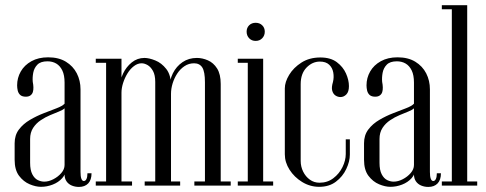

<svg xmlns="http://www.w3.org/2000/svg" viewBox="-20 -724 1894 749"><path d="M46.8 -391.1Q46.8 -380.9 49.2 -370.4Q51.8 -359.9 59.2 -353.3Q66.8 -346.8 80.8 -346.8Q92.1 -346.8 98.9 -351.9Q105.8 -357 108.2 -365.1Q110.6 -373.2 110.3 -383.6Q110 -394 107.8 -404.5Q106.2 -421.2 109.6 -439.9Q113 -458.5 125.7 -471.6Q138.4 -484.8 165.1 -484.8Q184.5 -484.8 199.4 -476.1Q214.2 -467.4 223.1 -449.1Q231.9 -430.9 231.9 -401.8V-43.9Q231.9 -27.5 239.6 -16.5Q247.2 -5.5 260.2 -0.1Q273.1 5.2 287.9 5.2Q311 5.2 324.1 -8.5Q337.1 -22.2 337.1 -48H321.1Q321.1 -33.9 317.4 -25.9Q313.8 -17.9 306.9 -17.9Q300.8 -17.9 297.4 -26.9Q294.1 -36 294.1 -53.1V-375.5Q294.1 -409.6 279.6 -437.9Q265.1 -466.1 237.1 -483.2Q209 -500.4 167.9 -500.4Q129.9 -500.4 102.6 -485.2Q75.2 -470 61 -445.1Q46.8 -420.2 46.8 -391.1ZM231.9 -319.5Q223.1 -310.1 200.6 -301.6Q178.1 -293 150.3 -282.2Q122.5 -271.5 96.6 -256.2Q70.6 -241 53.9 -218.9Q37.1 -196.9 37.1 -164.9V-100.8Q37.1 -61 54.4 -38.1Q71.8 -15.2 95.7 -5.2Q119.6 4.8 139.9 4.8Q163.2 4.8 185.6 -3.9Q208 -12.6 222.8 -29.1Q237.5 -45.6 237.5 -67.5L242 -65.2V-319.5ZM231.9 -301.5V-80.5Q231.9 -63.6 219.1 -48.9Q206.4 -34.2 188.1 -24.8Q169.9 -15.4 152.6 -15.4Q140 -15.4 127.2 -21.6Q114.5 -27.9 106 -44.2Q97.5 -60.5 97.5 -88.8V-182Q97.5 -207 109.2 -225.1Q121 -243.1 138.8 -254.9Q156.5 -266.8 175.6 -274.8Q194.8 -282.9 210.1 -289Q225.4 -295.1 231.9 -301.5Z M447.6 0V-382.9Q447.6 -410.9 460.1 -437.1Q472.5 -463.2 494.1 -480.6Q515.8 -498 543.5 -498Q561.5 -498 585.8 -488.2Q610.1 -478.5 628.6 -455Q647.1 -431.5 647.1 -390.1V0H585.6V-404.5Q585.6 -431.2 576.8 -447.2Q567.9 -463.1 555.8 -470.1Q543.6 -477.1 532.6 -477.1Q516.9 -477.1 502.6 -466.2Q488.2 -455.4 477.4 -437.8Q466.5 -420.1 460.2 -400.2Q453.9 -380.2 453.9 -362.5V0ZM393.9 0V-495H453.9V0ZM453.9 0V-16H495.1V0ZM353.6 0V-16H393.9V0ZM353.6 -479V-495H393.9V-479ZM647.1 0V-16H682.8V0ZM544.4 0V-16H585.6V0ZM640.9 0V-379.6Q640.9 -411 654.4 -438.1Q667.9 -465.1 692.1 -481.6Q716.2 -498 748.1 -498Q769.5 -498 791.1 -488.6Q812.8 -479.1 826.9 -456.9Q841 -434.6 841 -396.4V0H779.5V-403.2Q779.5 -444.4 769.1 -460.8Q758.6 -477.1 737.1 -477.1Q716.4 -477.1 699.7 -465.9Q683 -454.8 671.4 -437.1Q659.8 -419.5 653.4 -398.6Q647.1 -377.8 647.1 -358.1V0ZM738.2 0V-16H779.5V0ZM841 0V-16H880V0Z M946.6 -495H1006.6V0H946.6ZM1006.6 0V-16H1045.6V0ZM907.6 0V-16H946.6V0ZM907.6 -479V-495H946.6V-479ZM942.1 -600.4Q942.1 -615.5 951.9 -625.3Q961.8 -635.1 977.3 -635.1Q992.9 -635.1 1002.9 -625.3Q1012.9 -615.5 1012.9 -600.4Q1012.9 -585.2 1002.9 -574.8Q992.9 -564.4 977.3 -564.4Q961.8 -564.4 951.9 -574.8Q942.1 -585.2 942.1 -600.4Z M1091.1 -379.2Q1091.1 -404 1108.1 -432.1Q1125.1 -460.2 1156.1 -480Q1187.1 -499.8 1229.8 -499.8Q1269.4 -499.8 1293.8 -481.6Q1318.1 -463.4 1329.7 -437.5Q1341.2 -411.6 1341.2 -388Q1341.2 -366 1331.2 -355.7Q1321.1 -345.4 1308.4 -345.4Q1297.9 -345.4 1288.7 -351.4Q1279.5 -357.5 1276 -370.4Q1272.5 -383.2 1278.9 -404.1Q1283.4 -422.6 1280.1 -441.1Q1276.9 -459.5 1264.1 -471.6Q1251.2 -483.8 1228 -483.8Q1198.5 -483.8 1175.8 -460.4Q1153 -437 1153 -395.6V-96.2Q1153 -74 1162.6 -54.5Q1172.2 -35 1188.8 -23.1Q1205.2 -11.2 1226.5 -11.2Q1257.5 -11.2 1280.4 -28.8Q1303.4 -46.2 1316.1 -72.2Q1328.8 -98.2 1328.8 -123.1V-180.4H1344.8V-120.6Q1344.8 -94.2 1330.8 -64.7Q1316.8 -35.1 1290.4 -15.2Q1264.1 4.8 1225.2 4.8Q1189.4 4.8 1158.6 -14.1Q1127.9 -33 1109.5 -61.9Q1091.1 -90.9 1091.1 -122Z M1409.8 -391.1Q1409.8 -380.9 1412.2 -370.4Q1414.8 -359.9 1422.2 -353.3Q1429.8 -346.8 1443.8 -346.8Q1455.1 -346.8 1461.9 -351.9Q1468.8 -357 1471.2 -365.1Q1473.6 -373.2 1473.3 -383.6Q1473 -394 1470.8 -404.5Q1469.2 -421.2 1472.6 -439.9Q1476 -458.5 1488.7 -471.6Q1501.4 -484.8 1528.1 -484.8Q1547.5 -484.8 1562.4 -476.1Q1577.2 -467.4 1586.1 -449.1Q1594.9 -430.9 1594.9 -401.8V-43.9Q1594.9 -27.5 1602.6 -16.5Q1610.2 -5.5 1623.2 -0.1Q1636.1 5.2 1650.9 5.2Q1674 5.2 1687.1 -8.5Q1700.1 -22.2 1700.1 -48H1684.1Q1684.1 -33.9 1680.4 -25.9Q1676.8 -17.9 1669.9 -17.9Q1663.8 -17.9 1660.4 -26.9Q1657.1 -36 1657.1 -53.1V-375.5Q1657.1 -409.6 1642.6 -437.9Q1628.1 -466.1 1600.1 -483.2Q1572 -500.4 1530.9 -500.4Q1492.9 -500.4 1465.6 -485.2Q1438.2 -470 1424 -445.1Q1409.8 -420.2 1409.8 -391.1ZM1594.9 -319.5Q1586.1 -310.1 1563.6 -301.6Q1541.1 -293 1513.3 -282.2Q1485.5 -271.5 1459.6 -256.2Q1433.6 -241 1416.9 -218.9Q1400.1 -196.9 1400.1 -164.9V-100.8Q1400.1 -61 1417.4 -38.1Q1434.8 -15.2 1458.7 -5.2Q1482.6 4.8 1502.9 4.8Q1526.2 4.8 1548.6 -3.9Q1571 -12.6 1585.8 -29.1Q1600.5 -45.6 1600.5 -67.5L1605 -65.2V-319.5ZM1594.9 -301.5V-80.5Q1594.9 -63.6 1582.1 -48.9Q1569.4 -34.2 1551.1 -24.8Q1532.9 -15.4 1515.6 -15.4Q1503 -15.4 1490.2 -21.6Q1477.5 -27.9 1469 -44.2Q1460.5 -60.5 1460.5 -88.8V-182Q1460.5 -207 1472.2 -225.1Q1484 -243.1 1501.8 -254.9Q1519.5 -266.8 1538.6 -274.8Q1557.8 -282.9 1573.1 -289Q1588.4 -295.1 1594.9 -301.5Z M1742.6 0V-703.8H1802.6V0ZM1802.6 0V-16H1841.6V0ZM1703.6 0V-16H1742.6V0ZM1703.6 -687.8V-703.8H1742.6V-687.8Z"/></svg>

Font: Emberly Black
Style: Regular
Weight: 900
Designer: Rajesh Rajput
Foundry: Rajesh Rajput
Version: Version 1.000